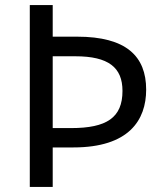

<svg xmlns="http://www.w3.org/2000/svg" viewBox="-20 -734 645 754"><path d="M554 -382C554 -513 476 -590 283 -590H187V-714H97V0H187V-155H268C486 -155 554 -262 554 -382ZM259 -231H187V-513H276C406 -513 461 -469 461 -377C461 -272 399 -231 259 -231Z"/></svg>

Font: Noto Sans Hebrew Droid
Style: Bold
Weight: 700
Designer: Monotype Design Team
Foundry: Monotype Imaging Inc.
Version: Version 1.100